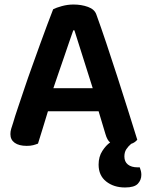

<svg xmlns="http://www.w3.org/2000/svg" viewBox="-20 -635 650 849"><path d="M416 -143H192Q181 -106 168.5 -66Q156 -26 148 0Q138 4 126.5 7Q115 10 98 10Q64 10 45 -3.5Q26 -17 26 -42Q26 -54 29.5 -65.5Q33 -77 38 -92Q46 -120 59.5 -159.5Q73 -199 88.5 -245.5Q104 -292 122 -341.5Q140 -391 156.5 -437.5Q173 -484 188.5 -524.5Q204 -565 215 -594Q228 -601 253.5 -608Q279 -615 305 -615Q340 -615 369 -604.5Q398 -594 406 -571Q426 -516 450 -444.5Q474 -373 498.5 -297Q523 -221 546 -148Q569 -75 587 -17Q576 -4 560 1Q547 12 538.5 25Q530 38 530 57Q530 80 545.5 92.5Q561 105 589 105H598Q601 113 603 121Q605 129 605 138Q605 161 589.5 177.5Q574 194 533 194Q483 194 449.5 167.5Q416 141 416 93Q416 58 432.5 32.5Q449 7 467 -5Q454 -15 446 -43ZM304 -501Q295 -476 284.5 -445Q274 -414 262.5 -380.5Q251 -347 239 -312.5Q227 -278 216 -245H390L309 -501Z"/></svg>

Font: Baloo Paaji 2 SemiBold
Style: Regular
Weight: 600
Designer: Shuchita Grover, Noopur Datye and Ek Type
Foundry: Ek Type
Version: Version 1.640;hotconv 1.0.111;makeotfexe 2.5.65597; ttfautoh